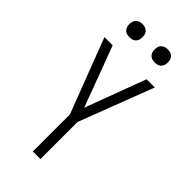

<svg xmlns="http://www.w3.org/2000/svg" viewBox="-286 -1005 1073 1073"><g transform="rotate(45 250.0 -468.5)"><path d="M220 0V-293L51 -735H116L250 -376L384 -735H449L280 -293V0ZM350 -833Q339 -833 329 -836Q319 -839 311.5 -846.5Q304 -854 301 -864Q298 -874 298 -885Q298 -896 301 -906Q304 -916 311.5 -923.5Q319 -931 329 -934Q339 -937 350 -937Q361 -937 371 -934Q381 -931 388.5 -923.5Q396 -916 399 -906Q402 -896 402 -885Q402 -874 399 -864Q396 -854 388.5 -846.5Q381 -839 371 -836Q361 -833 350 -833ZM150 -833Q139 -833 129 -836Q119 -839 111.5 -846.5Q104 -854 101 -864Q98 -874 98 -885Q98 -896 101 -906Q104 -916 111.5 -923.5Q119 -931 129 -934Q139 -937 150 -937Q161 -937 171 -934Q181 -931 188.5 -923.5Q196 -916 199 -906Q202 -896 202 -885Q202 -874 199 -864Q196 -854 188.5 -846.5Q181 -839 171 -836Q161 -833 150 -833Z"/></g></svg>

Font: Iosevka Light
Style: Regular
Weight: 300
Monospace: yes
Designer: Belleve Invis
Foundry: Belleve Invis
Version: Version 32.5.0; ttfautohint (v1.8.4)